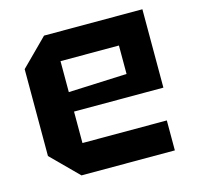

<svg xmlns="http://www.w3.org/2000/svg" viewBox="-87 -651 764 743"><g transform="rotate(-15 295.0 -280.0)"><path d="M45 -106V-454L151 -560H545V-246H187V-120H525V0H151ZM187 -324 421 -334V-448H187Z"/></g></svg>

Font: Tektur SemiBold
Style: Regular
Weight: 600
Designer: Adam Jagosz
Foundry: Adam Jagosz
Version: Version 1.005;gftools[0.9.30]